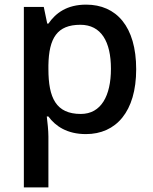

<svg xmlns="http://www.w3.org/2000/svg" viewBox="-20 -635 660 829"><path d="M352 -615C268 -615 220 -578 189 -533H184L169 -605H83V174H189V-46C189 -71 185 -108 182 -132H189C219 -91 269 -56 351 -56C481 -56 568 -153 568 -336C568 -521 482 -615 352 -615ZM327 -528C417 -528 459 -455 459 -338C459 -222 417 -143 329 -143C222 -143 189 -212 189 -337V-353C191 -471 227 -528 327 -528Z"/></svg>

Font: Noto Sans Malayalam UI Medium
Style: Regular
Weight: 500
Designer: Jelle Bosma - Monotype Design Team
Foundry: Monotype Imaging Inc.
Version: Version 2.104